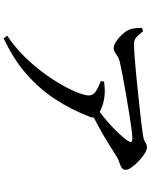

<svg xmlns="http://www.w3.org/2000/svg" viewBox="92 -860 816 1040"><g transform="rotate(90 500.0 -340.0)"><path d="M555 -450Q595 -477 632 -508.5Q669 -540 698.5 -571Q728 -602 743 -625Q752 -640 748 -644.5Q744 -649 729 -649Q716 -649 680 -644.5Q644 -640 595 -632Q546 -624 493.5 -615Q441 -606 393.5 -597Q346 -588 315 -581Q296 -576 284.5 -568.5Q273 -561 263.5 -554.5Q254 -548 240 -548Q224 -548 204 -561.5Q184 -575 166 -594.5Q148 -614 141 -632Q135 -646 133 -664Q131 -682 131 -701L149 -707Q168 -684 181.5 -671Q195 -658 218 -658Q238 -658 277.5 -660.5Q317 -663 367.5 -668Q418 -673 472 -678.5Q526 -684 575.5 -689.5Q625 -695 662 -699.5Q699 -704 715 -707Q737 -710 750.5 -719Q764 -728 779 -728Q792 -728 812 -715.5Q832 -703 852 -684Q872 -665 886 -645.5Q900 -626 900 -613Q900 -598 886.5 -590Q873 -582 856.5 -577Q840 -572 828 -564Q803 -548 762.5 -522.5Q722 -497 673 -470Q624 -443 573 -418ZM173 29Q231 -9 281 -59Q331 -109 371 -162.5Q411 -216 439 -265.5Q467 -315 482 -354Q497 -393 497 -413Q497 -437 474 -451.5Q451 -466 419 -478L422 -496Q441 -498 457 -499Q473 -500 489 -499Q530 -496 560 -484Q590 -472 602 -461Q612 -452 615.5 -443Q619 -434 613 -419Q574 -318 517.5 -231.5Q461 -145 381 -75Q301 -5 188 48Z"/></g></svg>

Font: Noto Serif JP ExtraLight SemiBold
Style: Regular
Weight: 600
Version: Version 2.003-H1;hotconv 1.1.1;makeotfexe 2.6.0